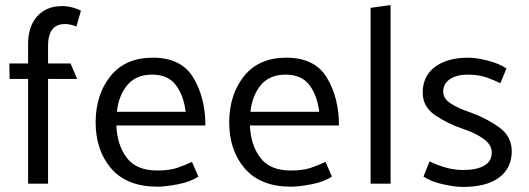

<svg xmlns="http://www.w3.org/2000/svg" viewBox="-20 -726 2090 759"><path d="M91 -552Q91 -621 127 -661.5Q163 -702 226 -702Q247 -702 268 -696Q289 -690 300 -684L282 -621Q274 -625 261 -628Q248 -631 238 -631Q201 -631 185.5 -608Q170 -585 170 -548V-475H259L285 -414H170V0H91V-414H18L17 -475H91Z M792 -230H440Q443 -153 481 -102.5Q519 -52 601 -52Q650 -52 680.5 -62.5Q711 -73 739 -86L764 -28Q733 -7 683 2.5Q633 12 603 12Q482 12 420 -59.5Q358 -131 358 -244Q359 -354 417.5 -426Q476 -498 584 -498Q697 -498 744.5 -418.5Q792 -339 792 -230ZM714 -284Q706 -349 675 -390Q644 -431 581 -431Q518 -431 483.5 -390Q449 -349 442 -284Z M1320 -230H968Q971 -153 1009 -102.5Q1047 -52 1129 -52Q1178 -52 1208.5 -62.5Q1239 -73 1267 -86L1292 -28Q1261 -7 1211 2.5Q1161 12 1131 12Q1010 12 948 -59.5Q886 -131 886 -244Q887 -354 945.5 -426Q1004 -498 1112 -498Q1225 -498 1272.5 -418.5Q1320 -339 1320 -230ZM1242 -284Q1234 -349 1203 -390Q1172 -431 1109 -431Q1046 -431 1011.5 -390Q977 -349 970 -284Z M1445 0V-695L1524 -706V0Z M1958 -397Q1934 -409 1903 -420Q1872 -431 1829 -431Q1785 -431 1758.5 -413Q1732 -395 1732 -364Q1732 -336 1762.5 -316.5Q1793 -297 1841 -281Q1900 -260 1951.5 -224Q2003 -188 2003 -128Q2003 -62 1953.5 -24.5Q1904 13 1809 13Q1778 13 1731 2.5Q1684 -8 1654 -28L1678 -88Q1706 -74 1740.5 -64Q1775 -54 1810 -54Q1864 -54 1894 -71Q1924 -88 1924 -123Q1924 -154 1891 -177.5Q1858 -201 1809 -217Q1752 -236 1701.5 -269.5Q1651 -303 1651 -360Q1651 -425 1699.5 -461.5Q1748 -498 1831 -498Q1862 -498 1908 -486.5Q1954 -475 1982 -455Z"/></svg>

Font: Palanquin
Style: Regular
Weight: 400
Designer: Pria Ravichandran
Version: Version 1.0.4